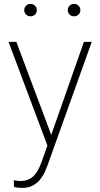

<svg xmlns="http://www.w3.org/2000/svg" viewBox="-20 -741 507 975"><path d="M134.8 -658.2Q121.1 -658.2 112.1 -667.2Q103 -676.3 103 -689.5Q103 -702.6 112.1 -711.9Q121.1 -721.2 134.8 -721.2Q148.9 -721.2 158 -711.9Q167 -702.6 167 -689.5Q167 -676.3 158 -667.2Q148.9 -658.2 134.8 -658.2ZM356 -658.2Q342.3 -658.2 333.3 -667.2Q324.2 -676.3 324.2 -689.5Q324.2 -702.6 333.3 -711.9Q342.3 -721.2 356 -721.2Q369.6 -721.2 378.9 -711.9Q388.2 -702.6 388.2 -689.5Q388.2 -676.3 378.9 -667.2Q369.6 -658.2 356 -658.2ZM406.2 -528.3H445.8L225.6 86.9Q225.1 87.9 225.1 88.9Q218.8 106.9 209.7 127.9Q200.7 148.9 185.5 168.5Q170.4 188 147.5 200.7Q124.5 213.4 90.3 213.4Q81.5 213.4 69.3 211.7Q57.1 210 50.8 207.5L50.3 174.3Q57.6 175.8 67.9 177Q78.1 178.2 82.5 178.2Q113.3 178.2 133.8 165.8Q154.3 153.3 168.2 130.6Q182.1 107.9 192.9 77.1L220.7 -2L23.4 -528.3H63L240.2 -56.2Z"/></svg>

Font: Robert Sans ExtraLight
Style: Regular
Weight: 250
Designer: Christian Robertson (extended by Adam Twardoch)
Foundry: Google
Version: Version 12.135;April 2, 2019;FontCreator 11.5.0.2425 64-bit;